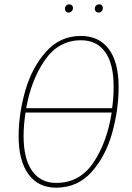

<svg xmlns="http://www.w3.org/2000/svg" viewBox="-20 -857 611 887"><path d="M528 -455Q528 -351 498.5 -244Q469 -137 404 -63.5Q339 10 239 10Q157 10 111.5 -52Q66 -114 66 -228Q66 -330 96.5 -437Q127 -544 192 -617.5Q257 -691 354 -691Q437 -691 482.5 -630.5Q528 -570 528 -455ZM101 -357H498Q505 -406 505 -456Q505 -562 466 -616.5Q427 -671 354 -671Q251 -671 187.5 -579.5Q124 -488 101 -357ZM496 -337H98Q89 -279 89 -228Q89 -123 128.5 -67.5Q168 -12 239 -12Q349 -12 412 -106.5Q475 -201 496 -337ZM280 -816Q280 -825 285.5 -831Q291 -837 300 -837Q307 -837 312 -832.5Q317 -828 317 -820Q317 -811 311 -805Q305 -799 296 -799Q289 -799 284.5 -804Q280 -809 280 -816ZM418 -816Q418 -825 423.5 -831Q429 -837 439 -837Q446 -837 450.5 -832.5Q455 -828 455 -820Q455 -811 449.5 -805Q444 -799 435 -799Q428 -799 423 -804Q418 -809 418 -816Z"/></svg>

Font: Fira Sans Extra Condensed Thin
Style: Italic
Weight: 250
Width: 3
Italic angle: -8°
Designer: Carrois Corporate & Edenspiekermann AG
Foundry: Carrois Corporate GbR & Edenspiekermann AG
Version: Version 4.203